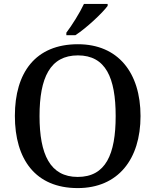

<svg xmlns="http://www.w3.org/2000/svg" viewBox="-20 -951 794 981"><path d="M319 -784V-771H365C421 -807 505 -886 530 -921V-931H409C388 -886 348 -822 319 -784ZM377 10C583 10 698 -137 698 -358C698 -580 583 -725 378 -725C161 -725 56 -580 56 -359C56 -137 161 10 377 10ZM377 -47C236 -47 182 -162 182 -358C182 -554 236 -668 378 -668C520 -668 571 -554 571 -358C571 -162 520 -47 377 -47Z"/></svg>

Font: Noto Serif Vithkuqi Medium
Style: Regular
Weight: 500
Version: Version 1.005